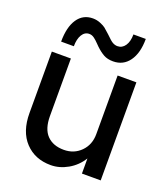

<svg xmlns="http://www.w3.org/2000/svg" viewBox="-134 -812 802 920"><g transform="rotate(20 266.5 -352.0)"><path d="M182.1 -716.8Q202.1 -716.8 220.5 -709.2Q238.8 -701.7 247.6 -694.8Q256.3 -688 272.5 -672.9Q275.4 -670.4 276.9 -668.9Q301.3 -644.5 312 -638.7Q324.2 -631.8 336.9 -631.8Q360.8 -631.8 375.5 -653.3Q390.1 -674.8 390.1 -710.9H453.1Q453.1 -638.7 423.3 -597.4Q393.6 -556.2 341.8 -556.2Q313.5 -556.2 293.7 -567.1Q273.9 -578.1 252.9 -598.1Q249 -602.1 241 -610.1Q232.9 -618.2 228.5 -622.3Q224.1 -626.5 217.3 -631.6Q210.4 -636.7 204.1 -638.9Q197.8 -641.1 190.9 -641.1Q168 -641.1 154.5 -618.9Q141.1 -596.7 141.1 -560.1H76.2Q76.2 -634.3 104 -675.5Q131.8 -716.8 182.1 -716.8ZM147.9 -207Q147.9 -141.1 179 -109.1Q210 -77.1 265.1 -77.1Q316.9 -77.1 351.6 -112.1Q386.2 -147 386.2 -201.2V-500H481.9V0H386.2V-77.1Q359.9 -34.7 317.6 -10.7Q275.4 13.2 231 13.2Q150.4 13.2 100.6 -39.6Q50.8 -92.3 50.8 -187V-500H147.9Z"/></g></svg>

Font: Overused Grotesk Medium
Style: Regular
Weight: 500
Version: Version 0.002